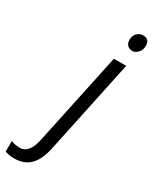

<svg xmlns="http://www.w3.org/2000/svg" viewBox="-371 -794 879 1093"><g transform="rotate(30 69.0 -247.0)"><path d="M222.2 -733.9Q264.2 -733.9 264.2 -689.9Q264.2 -663.1 247.8 -644.5Q231.4 -626 211.4 -626Q191.4 -626 178.7 -638.2Q166 -650.4 166 -674.8Q166 -699.2 181.6 -716.6Q197.3 -733.9 222.2 -733.9ZM-65.9 240.2Q-99.6 240.2 -126 230V161.1Q-96.2 171.9 -67.9 171.9Q-6.8 171.9 14.2 71.8L143.1 -535.2H224.1L94.2 79.1Q76.7 162.6 38.3 201.4Q0 240.2 -65.9 240.2Z"/></g></svg>

Font: OpenSans-Italic
Style: Italic
Weight: 400
Italic angle: -12°
Foundry: Ascender Corporation
Version: Version 1.10